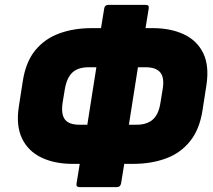

<svg xmlns="http://www.w3.org/2000/svg" viewBox="-20 -741 871 785"><path d="M277 -71Q203 -71 149 -97Q95 -123 70 -175Q45 -227 57 -305L73 -408Q85 -487 123.5 -534.5Q162 -582 221.5 -604Q281 -626 355 -626H393L406 -706Q408 -721 423 -721H576Q591 -721 588 -706L575 -626H604Q678 -626 732 -600.5Q786 -575 811 -523.5Q836 -472 824 -393L808 -290Q796 -212 757 -163.5Q718 -115 658 -93Q598 -71 524 -71H488L475 9Q472 24 458 24H305Q290 24 293 9L306 -71ZM305 -231H337L374 -466H342Q299 -466 276 -444.5Q253 -423 245 -376L236 -321Q229 -274 245.5 -252.5Q262 -231 305 -231ZM576 -466H544L507 -231H538Q581 -231 605 -252.5Q629 -274 636 -321L645 -376Q653 -423 635.5 -444.5Q618 -466 576 -466Z"/></svg>

Font: Sofia Sans ExtraBlack
Style: Italic
Weight: 1000
Italic angle: -9°
Designer: Botio Nikoltchev, Ani Petrova
Foundry: lettersoup
Version: Version 4.100; ttfautohint (v1.8.4.7-5d5b)